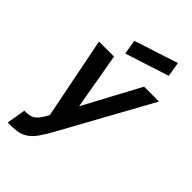

<svg xmlns="http://www.w3.org/2000/svg" viewBox="-317 -932 1281 1281"><g transform="rotate(45 323.5 -292.0)"><path d="M572 -730 261.5 -630 244 -732.5 555 -833.5ZM647 -562.5 295 76Q264 131.5 239.5 166Q215 201 182.5 222Q154.5 240.5 123 245Q93.5 250 32.5 250L55 115.5Q68.5 115.5 79.2 115Q90 114.5 98.8 113Q107.5 111.5 115 109Q122.5 106.5 130 102Q138 97 145.5 90Q153 83 161 72.8Q169 62.5 177.5 49Q186 35.5 196 16.5L81 -562.5H223L292.5 -163.5L506.5 -562.5Z"/></g></svg>

Font: Russisch Sans ExtraBold
Style: Italic
Weight: 800
Width: 4
Italic angle: -10°
Designer: Michael Sharanda (font) & Cristiano Sobral (main changes)
Foundry: Michael Sharanda
Version: Version 2.00;September 8, 2020;FontCreator 13.0.0.2681 64-bi